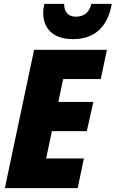

<svg xmlns="http://www.w3.org/2000/svg" viewBox="-20 -971 597 991"><path d="M357 -769C469 -769 536 -833 557 -951H452C438 -899 407 -885 370 -885C331 -885 311 -911 311 -951H209C206 -937 203 -921 203 -906C203 -824 253 -769 357 -769ZM5 0H381L413 -153H218L248 -294H428L462 -445H281L306 -563H500L532 -714H156Z"/></svg>

Font: Noto Sans UI SemiCondensed Black
Style: Italic
Weight: 900
Width: 4
Italic angle: -372°
Designer: Monotype Design Team
Foundry: Monotype Imaging Inc.
Version: Version 1.901